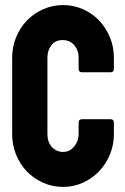

<svg xmlns="http://www.w3.org/2000/svg" viewBox="-20 -727 493 757"><path d="M229 10Q187 10 150 -6.5Q113 -23 86 -51Q59 -79 43.5 -117Q28 -155 28 -198V-500Q28 -542 43.5 -580Q59 -618 86 -646Q113 -674 150 -690.5Q187 -707 229 -707Q270 -707 306.5 -691Q343 -675 370 -647Q397 -619 413 -581Q429 -543 429 -500V-456Q429 -442 415 -442H304Q290 -442 290 -456V-500Q290 -529 272.5 -549Q255 -569 227 -569Q198 -569 182.5 -548.5Q167 -528 167 -500V-198Q167 -166 185 -147Q203 -128 229 -128Q255 -128 272.5 -149.5Q290 -171 290 -198V-243Q290 -257 304 -257H415Q429 -257 429 -243V-198Q429 -155 413 -117Q397 -79 370 -51Q343 -23 306.5 -6.5Q270 10 229 10Z"/></svg>

Font: AL Dynamic
Style: Bold
Weight: 700
Version: Version 1.000; ttfautohint (v1.8.2) -l 8 -r 50 -G 200 -x 14 